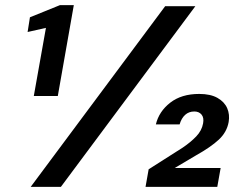

<svg xmlns="http://www.w3.org/2000/svg" viewBox="-20 -724 944 744"><path d="M111 -352 158 -616 87 -600 96 -657 212 -704H266L204 -352ZM99 0 620 -700H737L216 0ZM544 0 556 -68 688 -152Q719 -173 740.5 -195.5Q762 -218 767 -246Q771 -268 761 -280Q751 -292 733 -292Q712 -292 697.5 -279Q683 -266 676 -242H584Q596 -292 639.5 -326Q683 -360 752 -360Q796 -360 823 -344.5Q850 -329 860.5 -304.5Q871 -280 866 -251Q859 -212 828 -183Q797 -154 738 -121L657 -73H835L822 0Z"/></svg>

Font: DM Sans 18pt SemiBold
Style: Italic
Weight: 600
Italic angle: -10°
Designer: Colophon Foundry, Jonny Pinhorn
Foundry: Colophon Foundry
Version: Version 4.004;gftools[0.9.30]